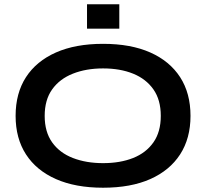

<svg xmlns="http://www.w3.org/2000/svg" viewBox="-20 -865 964 898"><path d="M462 13Q333 13 241.5 -27.5Q150 -68 101.5 -143Q53 -218 53 -323Q53 -429 101.5 -504Q150 -579 241.5 -619.5Q333 -660 462 -660Q592 -660 683 -619.5Q774 -579 822.5 -504Q871 -429 871 -323Q871 -218 822.5 -143Q774 -68 683 -27.5Q592 13 462 13ZM462 -102Q542 -102 602.5 -126Q663 -150 697.5 -199Q732 -248 732 -323Q732 -398 697.5 -447Q663 -496 602.5 -520.5Q542 -545 462 -545Q383 -545 321 -520.5Q259 -496 224 -447Q189 -398 189 -323Q189 -248 224 -199Q259 -150 321 -126Q383 -102 462 -102ZM538 -845V-731H387V-845Z"/></svg>

Font: Syne
Style: Bold
Weight: 700
Designer: Lucas Descroix
Foundry: Bonjour Monde
Version: Version 2.200